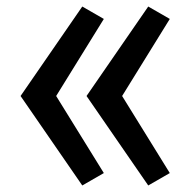

<svg xmlns="http://www.w3.org/2000/svg" viewBox="-20 -619 590 588"><path d="M434 -51 245 -325 434 -599 500 -561 354 -325 500 -89ZM232 -51 43 -325 232 -599 298 -561 152 -325 298 -89Z"/></svg>

Font: Lode Dark Term
Style: Bold
Weight: 700
Monospace: yes
Designer: Belleve Invis
Foundry: Belleve Invis
Version: Version 29.2.0